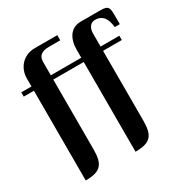

<svg xmlns="http://www.w3.org/2000/svg" viewBox="-161 -820 912 949"><g transform="rotate(-30 295.0 -346.0)"><path d="M342.3 -582.5Q342.3 -605.5 347.7 -625.5Q353 -645.5 363.5 -660.4Q374 -675.3 390.4 -683.8Q406.7 -692.4 428.7 -692.4H543.5Q561 -692.4 570.6 -689Q580.1 -685.5 584.5 -677.7Q588.9 -669.9 589.6 -658Q590.3 -646 590.3 -628.9V-585H561.5Q559.6 -602.5 555.2 -617.2Q550.8 -631.8 543 -642.3Q535.2 -652.8 523.4 -658.7Q511.7 -664.6 495.6 -664.6Q474.6 -664.6 464.1 -650.4Q453.6 -636.2 452.6 -615.2V-536.6H559.6V-512.2H452.6V-113.8Q452.6 -82 447.5 -60.3Q442.4 -38.6 429.7 -25.1Q417 -11.7 395.8 -5.9Q374.5 0 342.3 0V-512.2H168.5V-113.8Q168.5 -82 163.3 -60.3Q158.2 -38.6 145.5 -25.1Q132.8 -11.7 111.6 -5.9Q90.3 0 58.1 0V-512.2H0V-536.6H58.1V-582.5Q58.1 -605 65.9 -625Q73.7 -645 88.1 -660.2Q102.5 -675.3 122.3 -683.8Q142.1 -692.4 166.5 -692.4H295.4V-663.1H230Q210.9 -663.1 199 -658.9Q187 -654.8 180.2 -647.5Q173.3 -640.1 170.9 -630.4Q168.5 -620.6 168.5 -609.4V-536.6H342.3Z"/></g></svg>

Font: Unique
Style: Regular
Weight: 400
Designer: Anna Pocius (aka Artmaker)
Foundry: Anna Pocius
Version: Version 1.000 2013 initial release